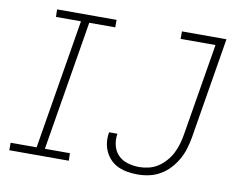

<svg xmlns="http://www.w3.org/2000/svg" viewBox="-80 -844 1209 960"><g transform="rotate(10 525.0 -363.5)"><path d="M22 0V-38H154L263 -697H136L135 -735H437V-697H305L196 -38H323L324 0ZM675 8Q649 8 624 4Q599 0 576.5 -10Q554 -20 537 -37Q520 -54 509.5 -76Q499 -98 496 -123.5Q493 -149 498 -175H540Q535 -145 542 -116Q549 -87 568.5 -67Q588 -47 617 -38.5Q646 -30 676 -30Q700 -30 724.5 -36Q749 -42 770.5 -56Q792 -70 809.5 -90Q827 -110 838.5 -132.5Q850 -155 857 -179Q864 -203 868 -227L946 -697H769V-735H995L910 -220Q905 -192 896.5 -163.5Q888 -135 873 -108.5Q858 -82 837 -59Q816 -36 789.5 -20.5Q763 -5 733.5 1.5Q704 8 675 8Z"/></g></svg>

Font: Iosevka Etoile Extralight
Style: Italic
Weight: 200
Italic angle: -9°
Designer: Belleve Invis
Foundry: Belleve Invis
Version: Version 22.1.2; ttfautohint (v1.8.4)